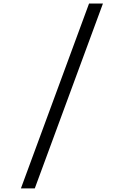

<svg xmlns="http://www.w3.org/2000/svg" viewBox="-20 -885 696 1081"><path d="M97.7 175.8 481.4 -865.2H559.6L175.8 175.8Z"/></svg>

Font: Lohit Marathi
Style: Regular
Weight: 400
Version: 2.94.2